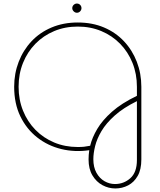

<svg xmlns="http://www.w3.org/2000/svg" viewBox="-20 -840 903 1084"><path d="M631 224Q593 224 558.5 205.5Q524 187 502 150.5Q480 114 480 60Q480 48 481 34.5Q482 21 484 8Q402 20 326 1.5Q250 -17 190 -64Q130 -111 95 -183Q60 -255 60 -350Q60 -425 85.5 -491Q111 -557 158 -607Q205 -657 271.5 -685Q338 -713 419 -713Q501 -713 567 -685Q633 -657 680 -607Q727 -557 752.5 -491Q778 -425 778 -350V60Q778 117 757.5 153Q737 189 703.5 206.5Q670 224 631 224ZM629 199Q679 199 716 166Q753 133 753 63V-269Q676 -231 627.5 -187.5Q579 -144 553 -100Q527 -56 517 -15Q507 26 507 59Q507 104 524.5 135.5Q542 167 570 183Q598 199 629 199ZM419 -10Q439 -10 454 -11.5Q469 -13 489 -17Q500 -63 529 -112Q558 -161 612 -209Q666 -257 753 -299V-350Q753 -423 728 -485Q703 -547 658 -593Q613 -639 552 -664.5Q491 -690 419 -690Q347 -690 286 -664.5Q225 -639 180 -593Q135 -547 110 -485Q85 -423 85 -350Q85 -277 110 -215Q135 -153 180 -107Q225 -61 286 -35.5Q347 -10 419 -10ZM414 -768Q404 -768 396 -776Q388 -784 388 -794Q388 -805 396 -812.5Q404 -820 414 -820Q425 -820 432.5 -812.5Q440 -805 440 -794Q440 -784 432.5 -776Q425 -768 414 -768Z"/></svg>

Font: MuseoModerno Thin Thin
Style: Regular
Weight: 250
Version: Version 1.003